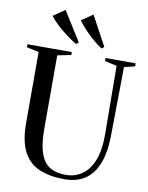

<svg xmlns="http://www.w3.org/2000/svg" viewBox="-104 -1059 882 1142"><g transform="rotate(10 336.5 -488.0)"><path d="M367.5 9.5Q274 9.5 210.8 -18.5Q147.5 -46.5 115.5 -110.2Q83.5 -174 83.5 -280.5V-709L10.5 -725V-743H278V-725L196 -709V-265.5Q196 -190.5 208 -142Q220 -93.5 242.8 -66.2Q265.5 -39 297.5 -28.2Q329.5 -17.5 369 -17.5Q425.5 -17.5 468 -47.8Q510.5 -78 534.5 -139.2Q558.5 -200.5 558 -294L554.5 -708.5L481.5 -725V-743H663.5V-725L599 -709L594 -297Q593 -215.5 577 -157.5Q561 -99.5 531.2 -62.5Q501.5 -25.5 460.2 -8Q419 9.5 367.5 9.5ZM294 -795Q275.5 -805.5 251.5 -822.5Q227.5 -839.5 203.2 -859.5Q179 -879.5 159 -899.5Q139 -919.5 128 -935.5L198 -983.5L309 -806.5L295 -795ZM448 -795Q423.5 -810 394.2 -835.5Q365 -861 338.8 -889Q312.5 -917 298 -938.5L366.5 -985L463 -806.5L449 -795Z"/></g></svg>

Font: Merriweather 144pt
Style: Regular
Weight: 400
Version: Version 2.100